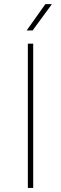

<svg xmlns="http://www.w3.org/2000/svg" viewBox="-20 -926 301 946"><path d="M143.6 0H117.2V-710.9H143.6ZM203.6 -905.8H235.8L140.6 -775.9H111.3Z"/></svg>

Font: TypoPRO Roboto
Style: Regular
Weight: 250
Designer: Google
Version: Version 2.136; 2016